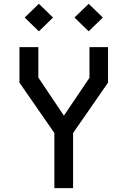

<svg xmlns="http://www.w3.org/2000/svg" viewBox="-20 -974 660 994"><path d="M80.7 -546.2V-730H178.5V-572.5L323.5 -356.5H298.2L443.2 -571.2V-730H539.3V-546.2L358.2 -285H261.8ZM261.5 -335.7H358.3V0H261.5ZM107.7 -883.2 181.3 -954.3 254.5 -883.2 181.3 -811.8ZM365.5 -883.2 439.2 -954.3 512.3 -883.2 439.2 -811.8Z"/></svg>

Font: Monaspace Krypton Var
Style: Regular
Weight: 400
Designer: Riley Cran and the Lettermatic Team
Version: Version 1.101 (Monaspace Krypton Var)